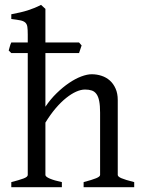

<svg xmlns="http://www.w3.org/2000/svg" viewBox="-20 -777 592 797"><path d="M327.1 0V-21Q362.3 -30.3 378.9 -37.1Q395.5 -43.9 395.5 -50.8V-309.1Q395.5 -338.9 391.8 -357.4Q388.2 -376 380.4 -386.7Q372.6 -397.5 360.8 -401.4Q349.1 -405.3 333 -405.3Q315.9 -405.3 296.1 -396.5Q276.4 -387.7 254.9 -370.6Q233.4 -353.5 211.4 -327.9Q189.5 -302.2 168.5 -268.1V-50.8Q168.5 -43.5 186.8 -35.6Q205.1 -27.8 236.8 -21V0H26.9V-21Q59.1 -29.3 77.1 -35.9Q95.2 -42.5 95.2 -50.8V-556.6H26.9L16.1 -567.4Q18.6 -575.2 20.8 -584Q22.9 -592.8 26.9 -600.6H95.2V-633.8Q95.2 -654.3 93.5 -665.8Q91.8 -677.2 84.7 -683.6Q77.6 -689.9 64 -692.6Q50.3 -695.3 26.9 -698.2V-717.8Q47.4 -721.7 64.2 -725.6Q81.1 -729.5 95.5 -734.1Q109.9 -738.8 123 -744.1Q136.2 -749.5 150.4 -756.8L168.5 -740.2V-600.6H308.1L318.8 -588.4L308.1 -556.6H168.5V-334Q189.5 -365.2 215.1 -390.1Q240.7 -415 266.6 -432.6Q292.5 -450.2 317.1 -459.5Q341.8 -468.8 360.8 -468.8Q381.8 -468.8 401.4 -462.4Q420.9 -456.1 435.8 -442.9Q450.7 -429.7 459.7 -409.4Q468.8 -389.2 468.8 -361.8V-50.8Q468.8 -43.9 483.6 -37.4Q498.5 -30.8 537.1 -21V0Z"/></svg>

Font: Gentium Plus Phon
Style: Regular
Weight: 400
Designer: J. Victor Gaultney, Annie Olsen, Iska Routamaa, Becca Hirsbrunner
Foundry: SIL International
Version: Version 5.000